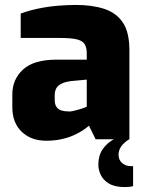

<svg xmlns="http://www.w3.org/2000/svg" viewBox="-20 -565 592 779"><path d="M168 6Q106 6 68 -30.5Q30 -67 30 -130V-182Q30 -243 73.5 -283Q117 -323 210 -323H332V-349Q332 -371 324 -385Q316 -399 293 -405Q270 -411 222 -411H64V-510Q104 -525 157.5 -534.5Q211 -544 287 -545Q354 -545 403 -529Q452 -513 478.5 -473.5Q505 -434 505 -361V0H368L341 -55Q332 -47 316.5 -36.5Q301 -26 278.5 -16Q256 -6 228 0Q200 6 168 6ZM257 -113Q264 -112 273.5 -114Q283 -116 292 -118.5Q301 -121 309.5 -123.5Q318 -126 323.5 -128.5Q329 -131 332 -132V-242L268 -236Q235 -232 218.5 -218.5Q202 -205 202 -180V-159Q202 -142 209 -131.5Q216 -121 228.5 -117Q241 -113 257 -113ZM486 194Q446 194 422.5 180Q399 166 389 145Q379 124 379 103Q379 66 396.5 40.5Q414 15 442 0H504Q481 15 471 30Q461 45 461 63Q461 84 475.5 96.5Q490 109 510 109H520V190Q515 192 506 193Q497 194 486 194Z"/></svg>

Font: Exo Thin ExtraBold
Style: Regular
Weight: 800
Version: Version 2.000